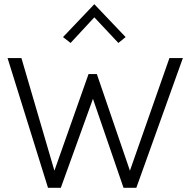

<svg xmlns="http://www.w3.org/2000/svg" viewBox="-20 -894 908 914"><path d="M629 0H568L422.5 -423.5L269.5 0H208.5L16 -617.5H82L239 -81.5L401.5 -541.5H441L598.5 -81.5L786.5 -617.5H850.5ZM543.5 -689.5 429 -811.5 316 -689.5 280 -717.5 429 -874 578 -717.5Z"/></svg>

Font: Betina Sans Light
Style: Regular
Weight: 300
Designer: Jonathan Pinhorn (font) & Cristiano Sobral (main changes)
Version: Version 2.001;October 6, 2020;FontCreator 13.0.0.2681 64-bit